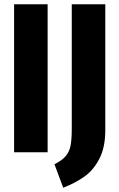

<svg xmlns="http://www.w3.org/2000/svg" viewBox="-20 -713 557 899"><path d="M203 -693V0H46V-693ZM473 -104Q473 -24 446 29Q419 82 377 112.5Q335 143 276 166L235 56Q271 38 288 17.5Q305 -3 310.5 -31.5Q316 -60 316 -110V-693H473Z"/></svg>

Font: Fira Sans Extra Condensed
Style: Bold
Weight: 700
Width: 1
Designer: Carrois Corporate & Edenspiekermann AG
Foundry: Carrois Corporate GbR & Edenspiekermann AG
Version: Version 4.203